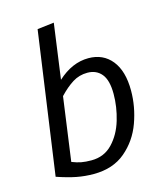

<svg xmlns="http://www.w3.org/2000/svg" viewBox="-113 -834 801 932"><g transform="rotate(-15 287.5 -368.0)"><path d="M522 -333Q522 -252 493.5 -173Q465 -94 402.5 -41Q340 12 243 12Q199 12 157.5 4Q116 -4 60 -23L161 -738L245 -748L207 -471Q280 -538 362 -538Q436 -538 479 -484.5Q522 -431 522 -333ZM196 -392 152 -73Q177 -63 198.5 -59Q220 -55 249 -55Q313 -55 355 -99Q397 -143 416.5 -208.5Q436 -274 436 -339Q436 -408 410 -439.5Q384 -471 339 -471Q298 -471 264.5 -450Q231 -429 196 -392Z"/></g></svg>

Font: FiraGO Book
Style: Italic
Weight: 350
Italic angle: -8°
Designer: bBox Type GmbH
Foundry: bBox Type GmbH
Version: Version 1.001